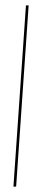

<svg xmlns="http://www.w3.org/2000/svg" viewBox="-20 -694 150 714"><path d="M30 0 76.5 -674H86.5L40 0Z"/></svg>

Font: Anybody UltraCondensed Thin
Style: Italic
Weight: 100
Width: 1
Italic angle: -10°
Designer: Tyler Finck
Foundry: Etcetera Type Company
Version: Version 1.010; ttfautohint (v1.8.3) -l 8 -r 50 -G 200 -x 14 